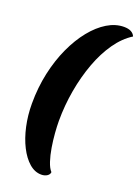

<svg xmlns="http://www.w3.org/2000/svg" viewBox="-193 -911 885 1222"><g transform="rotate(20 250.0 -300.0)"><path d="M251 232Q207 232 169 199Q131 166 102 109Q73 52 57 -21Q41 -94 41 -173Q41 -282 62.5 -380.5Q84 -479 122 -561.5Q160 -644 209 -704.5Q258 -765 313.5 -798.5Q369 -832 426 -832Q484 -832 500 -794Q439 -756 391 -687.5Q343 -619 309.5 -528.5Q276 -438 258 -335.5Q240 -233 240 -128Q240 -94 243.5 -47Q247 0 255 48.5Q263 97 276 136.5Q289 176 307 195Q306 211 290 221.5Q274 232 251 232Z"/></g></svg>

Font: Sansita Swashed Black
Style: Regular
Weight: 900
Designer: Pablo Cosgaya
Foundry: Omnibus-Type
Version: Version 1.003; ttfautohint (v1.8.3)